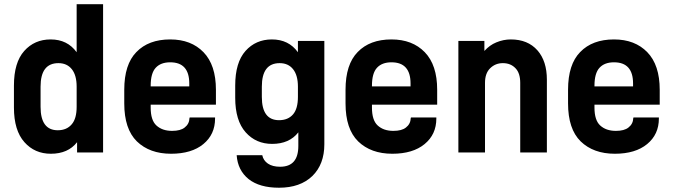

<svg xmlns="http://www.w3.org/2000/svg" viewBox="-20 -710 3137 894"><path d="M93.8 -47.9Q44.9 -102.5 44.9 -209V-311.5Q44.9 -418.9 92.8 -472.7Q140.6 -526.4 215.8 -526.4Q293.9 -526.4 336.9 -466.8V-690.4H460V0H338.9V-47.9Q296.9 5.9 216.8 5.9Q141.6 5.9 93.8 -47.9ZM314.5 -131.8Q336.9 -158.2 336.9 -212.9V-306.6Q336.9 -359.4 314.5 -387.7Q292 -416 252 -416Q168.9 -416 168.9 -306.6V-212.9Q168.9 -103.5 249 -103.5Q291 -103.5 314.5 -131.8Z M681.6 -222.7V-209Q681.6 -150.4 708 -126Q735.4 -100.6 781.2 -100.6Q820.3 -100.6 839.8 -116.2Q861.3 -132.8 862.3 -160.2L863.3 -163.1H981.4V-158.2Q981.4 -84 926.8 -39.1Q872.1 5.9 776.4 5.9Q676.8 5.9 617.2 -51.8Q558.6 -109.4 558.6 -228.5V-292Q558.6 -410.2 615.2 -467.8Q671.9 -526.4 772.5 -526.4Q870.1 -526.4 927.7 -466.8Q985.4 -407.2 985.4 -292V-222.7ZM681.6 -310.5V-307.6H861.3V-321.3Q861.3 -419.9 772.5 -419.9Q728.5 -419.9 705.1 -394.5Q681.6 -369.1 681.6 -310.5Z M1137.7 124Q1086.9 83 1082 12.7H1201.2Q1206.1 37.1 1227.5 51.8Q1249 66.4 1284.2 66.4Q1369.1 66.4 1369.1 -30.3V-93.8Q1327.1 -40 1247.1 -40Q1171.9 -40 1124 -93.8Q1075.2 -148.4 1075.2 -254.9V-311.5Q1075.2 -418.9 1123 -472.7Q1170.9 -526.4 1246.1 -526.4Q1324.2 -526.4 1367.2 -466.8V-519.5H1490.2V-38.1Q1490.2 54.7 1434.6 109.4Q1377.9 164.1 1279.3 164.1Q1188.5 164.1 1137.7 124ZM1344.7 -177.7Q1367.2 -204.1 1367.2 -258.8V-306.6Q1367.2 -359.4 1344.7 -387.7Q1322.3 -416 1282.2 -416Q1199.2 -416 1199.2 -306.6V-258.8Q1199.2 -150.4 1279.3 -150.4Q1321.3 -150.4 1344.7 -177.7Z M1711.9 -222.7V-209Q1711.9 -150.4 1738.3 -126Q1765.6 -100.6 1811.5 -100.6Q1850.6 -100.6 1870.1 -116.2Q1891.6 -132.8 1892.6 -160.2L1893.6 -163.1H2011.7V-158.2Q2011.7 -84 1957 -39.1Q1902.3 5.9 1806.6 5.9Q1707 5.9 1647.5 -51.8Q1588.9 -109.4 1588.9 -228.5V-292Q1588.9 -410.2 1645.5 -467.8Q1702.1 -526.4 1802.7 -526.4Q1900.4 -526.4 1958 -466.8Q2015.6 -407.2 2015.6 -292V-222.7ZM1711.9 -310.5V-307.6H1891.6V-321.3Q1891.6 -419.9 1802.7 -419.9Q1758.8 -419.9 1735.4 -394.5Q1711.9 -369.1 1711.9 -310.5Z M2114.3 -519.5H2235.4V-472.7Q2259.8 -500 2291 -512.7Q2324.2 -526.4 2358.4 -526.4Q2437.5 -526.4 2482.4 -475.6Q2526.4 -425.8 2526.4 -338.9V0H2402.3V-324.2Q2402.3 -369.1 2380.9 -391.6Q2358.4 -416 2321.3 -416Q2286.1 -416 2261.7 -391.6Q2238.3 -368.2 2238.3 -324.2V0H2114.3Z M2748 -222.7V-209Q2748 -150.4 2774.4 -126Q2801.8 -100.6 2847.7 -100.6Q2886.7 -100.6 2906.2 -116.2Q2927.7 -132.8 2928.7 -160.2L2929.7 -163.1H3047.9V-158.2Q3047.9 -84 2993.2 -39.1Q2938.5 5.9 2842.8 5.9Q2743.2 5.9 2683.6 -51.8Q2625 -109.4 2625 -228.5V-292Q2625 -410.2 2681.6 -467.8Q2738.3 -526.4 2838.9 -526.4Q2936.5 -526.4 2994.1 -466.8Q3051.8 -407.2 3051.8 -292V-222.7ZM2748 -310.5V-307.6H2927.7V-321.3Q2927.7 -419.9 2838.9 -419.9Q2794.9 -419.9 2771.5 -394.5Q2748 -369.1 2748 -310.5Z"/></svg>

Font: Altinn-DIN
Style: DIN-Bold
Weight: 700
Designer: Charles Nix
Foundry: Altinn
Version: Version 2.00